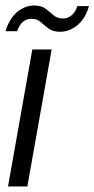

<svg xmlns="http://www.w3.org/2000/svg" viewBox="-25 -675 342 695"><path d="M4 0 92 -496H162L74 0ZM-5 -562Q9 -608 37 -631.5Q65 -655 99 -655Q125 -655 140 -643.5Q155 -632 168.5 -620Q182 -608 204 -608Q220 -608 234 -619.5Q248 -631 255 -653H297Q285 -609 256 -584.5Q227 -560 192 -560Q166 -560 150.5 -572Q135 -584 122 -595.5Q109 -607 88 -607Q71 -607 58 -596Q45 -585 37 -562Z"/></svg>

Font: DM Sans 36pt Light
Style: Italic
Weight: 300
Italic angle: -10°
Designer: Colophon Foundry, Jonny Pinhorn
Foundry: Colophon Foundry
Version: Version 4.004;gftools[0.9.30]